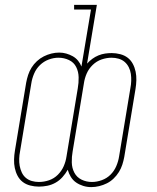

<svg xmlns="http://www.w3.org/2000/svg" viewBox="-20 -755 640 785"><path d="M353 10Q336 10 320 5Q304 0 291 -9Q278 -18 269.5 -32Q261 -46 257 -61Q248 -45 235.5 -31Q223 -17 207 -8Q191 1 173.5 4.5Q156 8 139 8Q121 8 103.5 3.5Q86 -1 73 -11Q60 -21 52 -36Q44 -51 40.5 -68Q37 -85 37.5 -103Q38 -121 41 -139L87 -417Q90 -433 95 -448.5Q100 -464 109 -478.5Q118 -493 131 -505Q144 -517 159 -524.5Q174 -532 190 -536Q206 -540 222 -540Q237 -540 251 -536Q265 -532 277.5 -525Q290 -518 299 -507Q308 -496 313 -483L352 -716H283V-735H376L336 -495Q346 -506 357.5 -514.5Q369 -523 382.5 -528.5Q396 -534 409.5 -536Q423 -538 437 -538Q454 -538 471.5 -533.5Q489 -529 502 -519Q515 -509 523 -494Q531 -479 534.5 -462Q538 -445 537.5 -427Q537 -409 534 -391L488 -113Q485 -97 480 -81.5Q475 -66 466 -51.5Q457 -37 444.5 -25Q432 -13 417 -5.5Q402 2 385.5 6Q369 10 353 10ZM139 -11Q160 -11 180.5 -18Q201 -25 216.5 -40.5Q232 -56 240.5 -75.5Q249 -95 252 -116L298 -394Q302 -416 301.5 -439Q301 -462 291.5 -481Q282 -500 262 -509.5Q242 -519 219 -519Q199 -519 179 -511.5Q159 -504 143.5 -489Q128 -474 119.5 -454Q111 -434 108 -414L62 -136Q59 -121 58.5 -106Q58 -91 60.5 -77Q63 -63 69 -50Q75 -37 85.5 -28Q96 -19 110 -15Q124 -11 139 -11ZM356 -11Q376 -11 396.5 -18.5Q417 -26 432 -41Q447 -56 455.5 -76Q464 -96 467 -116L513 -394Q516 -409 516.5 -424Q517 -439 515 -453Q513 -467 506.5 -480Q500 -493 489.5 -502Q479 -511 465 -515Q451 -519 436 -519Q416 -519 395.5 -512Q375 -505 359 -489.5Q343 -474 334.5 -454.5Q326 -435 323 -414L277 -136Q273 -114 273.5 -91Q274 -68 284 -49Q294 -30 313.5 -20.5Q333 -11 356 -11Z"/></svg>

Font: Iosevka Curly Slab ThExObl
Style: Regular
Weight: 100
Width: 7
Italic angle: -9°
Monospace: yes
Designer: Belleve Invis
Foundry: Belleve Invis
Version: Version 11.1.0; ttfautohint (v1.8.3)